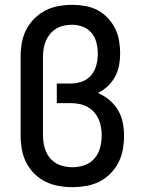

<svg xmlns="http://www.w3.org/2000/svg" viewBox="-20 -763 588 791"><path d="M279 8Q250 8 221.5 3Q193 -2 167.5 -14.5Q142 -27 121.5 -47.5Q101 -68 88 -93.5Q75 -119 70 -147.5Q65 -176 65 -205V-530Q65 -559 70 -587Q75 -615 88 -640.5Q101 -666 121.5 -686.5Q142 -707 167.5 -720Q193 -733 221 -738Q249 -743 278 -743Q304 -743 330.5 -738.5Q357 -734 381 -721.5Q405 -709 423.5 -689.5Q442 -670 454 -646Q466 -622 470.5 -595.5Q475 -569 475 -543Q475 -518 470.5 -493.5Q466 -469 454 -447Q442 -425 424 -408Q406 -391 383 -380Q409 -369 430.5 -351Q452 -333 466 -309.5Q480 -286 485.5 -258.5Q491 -231 491 -203Q491 -175 486 -147Q481 -119 468 -93.5Q455 -68 434.5 -47.5Q414 -27 389 -14.5Q364 -2 335.5 3Q307 8 279 8ZM279 -74Q304 -74 328.5 -82.5Q353 -91 369.5 -110.5Q386 -130 392.5 -155Q399 -180 399 -205Q399 -222 396 -239.5Q393 -257 386 -272.5Q379 -288 367.5 -301Q356 -314 340.5 -322.5Q325 -331 308 -334.5Q291 -338 274 -338H214V-419H274Q297 -419 319.5 -427.5Q342 -436 356.5 -454Q371 -472 377 -495Q383 -518 383 -541Q383 -564 377.5 -586.5Q372 -609 358 -626.5Q344 -644 322 -652.5Q300 -661 277 -661Q261 -661 244 -657.5Q227 -654 212.5 -645.5Q198 -637 187 -624Q176 -611 169.5 -596Q163 -581 160 -564Q157 -547 157 -530V-205Q157 -188 160 -171Q163 -154 169.5 -138.5Q176 -123 187.5 -110Q199 -97 213.5 -89Q228 -81 245 -77.5Q262 -74 279 -74Z"/></svg>

Font: Iosevka Semi-Condensed Medium
Style: Regular
Weight: 500
Monospace: yes
Designer: Belleve Invis
Foundry: Belleve Invis
Version: Version 27.3.5